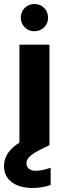

<svg xmlns="http://www.w3.org/2000/svg" viewBox="-32 -725 331 959"><path d="M65 0V-502H215V0ZM139 -569Q111 -569 91.5 -588.5Q72 -608 72 -636Q72 -666 91.5 -685.5Q111 -705 139 -705Q169 -705 188.5 -685.5Q208 -666 208 -636Q208 -608 188.5 -588.5Q169 -569 139 -569ZM129 214Q90 214 58 202Q26 190 7 165.5Q-12 141 -12 104Q-12 76 1.5 50Q15 24 48 -1Q81 -26 140 -50L183 -69L215 0L166 24Q130 43 115 58Q100 73 100 91Q100 108 112.5 118Q125 128 148 128Q163 128 182 124Q201 120 221 113V199Q201 206 177.5 210Q154 214 129 214Z"/></svg>

Font: DM Sans 16pt Black
Style: Regular
Weight: 900
Version: Version 4.004;gftools[0.9.30]